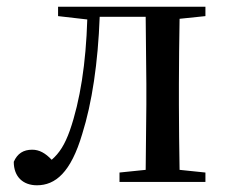

<svg xmlns="http://www.w3.org/2000/svg" viewBox="-20 -542 677 572"><path d="M413 0H592V-28L515 -36C514 -92 513 -175 513 -230V-292C513 -346 514 -430 515 -486L592 -494V-522H153V-494L240 -484C236 -354 219 -242 188 -153C173 -111 157 -86 134 -66C115 -86 97 -96 76 -96C50 -96 32 -85 21 -60C21 -15 49 10 90 10C145 10 191 -28 225 -143C254 -235 272 -355 277 -492H414L416 -292V-230L414 -36L336 -28V0Z"/></svg>

Font: Noto Serif CJK SC Medium
Style: Regular
Weight: 500
Designer: Ryoko NISHIZUKA 西塚涼子 (kana & ideographs); Frank Grießhammer (Latin, Greek & Cyrillic); Wenlong ZHANG 张文龙 (bopomofo); San
Foundry: Adobe
Version: Version 2.001;hotconv 1.1.0;makeotfexe 2.6.0